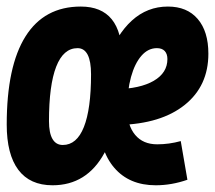

<svg xmlns="http://www.w3.org/2000/svg" viewBox="-29 -547 646 577"><path d="M443.4 -113.3Q479 -113.3 514.2 -123L534.2 -6.8Q486.8 9.8 439 9.8Q359.4 9.8 314.2 -43Q269 -95.7 269 -189.9Q269 -291.5 294.9 -367.2Q320.8 -442.9 367.2 -485.1Q413.6 -527.3 475.6 -527.3Q533.2 -527.3 565.2 -490Q597.2 -452.6 597.2 -385.7Q597.2 -288.6 526.1 -231.7Q455.1 -174.8 328.6 -171.4L318.4 -278.8Q392.1 -280.3 433.1 -304.2Q474.1 -328.1 474.1 -369.6Q474.1 -384.8 466.1 -393.6Q458 -402.3 442.4 -402.3Q416 -402.3 396 -379.4Q376 -356.4 364.7 -315.7Q353.5 -274.9 353 -220.2Q353.5 -169.9 377.2 -141.6Q400.9 -113.3 443.4 -113.3ZM128.9 9.8Q61 9.8 26.1 -36.6Q-8.8 -83 -8.8 -172.9Q-8.8 -347.7 47.6 -437.5Q104 -527.3 213.9 -527.3Q337.9 -527.3 337.9 -374Q337.9 -184.6 284.9 -87.4Q231.9 9.8 128.9 9.8ZM159.7 -111.3Q201.7 -111.3 223.1 -165.3Q244.6 -219.2 244.6 -323.7Q244.6 -362.8 234.4 -382.6Q224.1 -402.3 204.1 -402.3Q161.6 -402.3 139.9 -346.7Q118.2 -291 118.2 -183.1Q118.2 -147.5 128.7 -129.4Q139.2 -111.3 159.7 -111.3Z"/></svg>

Font: Cascadia Code PL
Style: Italic
Weight: 400
Italic angle: -10°
Monospace: yes
Designer: Aaron Bell
Foundry: Saja Typeworks
Version: Version 2404.023